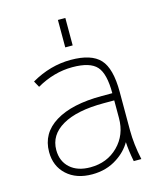

<svg xmlns="http://www.w3.org/2000/svg" viewBox="-112 -812 750 904"><g transform="rotate(-15 263.0 -360.0)"><path d="M90.8 -142.6Q90.8 -87.9 127 -55.2Q163.1 -22.5 225.6 -22.5Q307.6 -22.5 361.3 -76.2Q415 -129.9 415 -211.9V-297.9H363.3Q232.4 -297.9 161.6 -256.8Q90.8 -215.8 90.8 -142.6ZM256.8 -598.6V-732.4H293V-598.6ZM417 -93.8Q392.6 -51.8 348.6 -23.4Q295.9 11.7 225.6 11.7Q148.4 11.7 102.1 -30.8Q55.7 -73.2 55.7 -142.6Q55.7 -233.4 136.7 -283.2Q217.8 -333 363.3 -333H415Q415 -428.7 382.8 -463.9Q350.6 -500 264.6 -500Q174.8 -500 89.8 -451.2L73.2 -481.4Q166 -535.2 266.1 -535.2Q366.2 -535.2 408.2 -489.7Q450.2 -444.3 450.2 -330.1V-142.6Q450.2 -75.2 466.8 2H429.7Q418.9 -53.7 417 -93.8Z"/></g></svg>

Font: Gen Shin Gothic ExtraLight
Style: Regular
Weight: 100
Designer: [Source Han Sans]
Ryoko NISHIZUKA  (kana & ideographs); Paul D. Hunt (Latin, Greek & Cyrillic); Wenlong ZHANG  (bopomofo
Version: Version 1.002.20150607